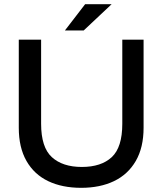

<svg xmlns="http://www.w3.org/2000/svg" viewBox="-20 -890 778 920"><path d="M369 10Q278 10 211 -22Q144 -54 107 -118.5Q70 -183 70 -278V-700H177V-297Q177 -184 228.5 -137Q280 -90 372 -90Q465 -90 515.5 -137Q566 -184 566 -297V-700H668V-278Q668 -183 630.5 -118.5Q593 -54 526 -22Q459 10 369 10ZM291 -744 388 -870H515L381 -744Z"/></svg>

Font: REM Medium
Style: Regular
Weight: 400
Version: Version 1.005;gftools[0.9.28]